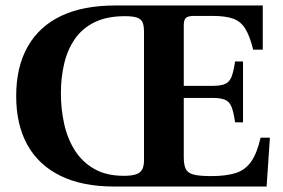

<svg xmlns="http://www.w3.org/2000/svg" viewBox="-20 -680 1033 700"><path d="M395 0Q280 0 200.5 -39Q121 -78 80 -151.5Q39 -225 39 -330Q39 -436 81 -510Q123 -584 203 -622Q283 -660 400 -660H938V-499H903Q891 -548 874.5 -575Q858 -602 830 -612Q802 -622 754 -622H688Q666 -622 658 -615Q650 -608 650 -588V-367H755Q785 -367 801 -374Q817 -381 824.5 -401Q832 -421 837 -456H866V-234H837Q832 -270 824.5 -289.5Q817 -309 801 -316Q785 -323 755 -323H650V-107Q650 -78 657.5 -63.5Q665 -49 686 -43.5Q707 -38 750 -38Q804 -38 839 -49Q874 -60 895.5 -90.5Q917 -121 930 -178H964L952 0ZM431 -39Q460 -39 476 -44.5Q492 -50 498.5 -62.5Q505 -75 505 -95V-564Q505 -587 499.5 -599Q494 -611 479 -616Q464 -621 435 -621Q370 -621 325 -599Q280 -577 253 -538Q226 -499 214 -448Q202 -397 202 -340Q202 -282 214 -228Q226 -174 253 -131.5Q280 -89 324 -64Q368 -39 431 -39Z"/></svg>

Font: Frank Ruhl Libre
Style: Bold
Weight: 700
Designer: Yanek Iontef
Foundry: Fontef
Version: Version 6.004